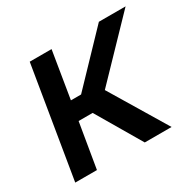

<svg xmlns="http://www.w3.org/2000/svg" viewBox="-123 -678 831 815"><g transform="rotate(-30 292.0 -270.5)"><path d="M25.4 0 114.7 -541H221.7L184.1 -311.5H233.9L453.6 -541H584.5L330.6 -277.3L497.6 0H366.2L237.3 -219.2H168.5L131.8 0Z"/></g></svg>

Font: Inter 17pt Medium
Style: Italic
Weight: 500
Italic angle: -9.3988°
Version: Version 4.001;git-66647c0bb